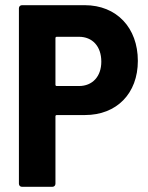

<svg xmlns="http://www.w3.org/2000/svg" viewBox="-20 -721 571 741"><path d="M307 -701H65C58 -701 53 -696 53 -689V-12C53 -5 58 0 65 0H182C189 0 194 -5 194 -12V-272C194 -275 196 -277 199 -277H308C430 -277 512 -360 512 -486C512 -614 430 -701 307 -701ZM285 -389H199C196 -389 194 -391 194 -394V-574C194 -577 196 -579 199 -579H285C336 -579 371 -543 371 -483C371 -425 336 -389 285 -389Z"/></svg>

Font: Barlow Semi Condensed
Style: Bold
Weight: 700
Width: 4
Designer: Jeremy Tribby
Foundry: Tribby Type
Version: Version 1.422;hotconv 1.0.109;makeotfexe 2.5.65596